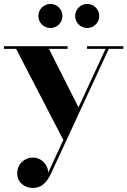

<svg xmlns="http://www.w3.org/2000/svg" viewBox="-20 -695 647 976"><path d="M362 -613.5C362 -580 389.5 -552.5 423.5 -552.5C457 -552.5 484.5 -580 484.5 -613.5C484.5 -647.5 457 -675 423.5 -675C389.5 -675 362 -647.5 362 -613.5ZM175 -613.5C175 -580 202.5 -552.5 236.5 -552.5C270 -552.5 297.5 -580 297.5 -613.5C297.5 -647.5 270 -675 236.5 -675C202.5 -675 175 -647.5 175 -613.5ZM323.5 -446.5V-460H0V-446.5H62L302 16.5L225 182.5C223.5 138 187 106 148 106C103.5 106 67.5 139.5 67.5 185C67.5 235.5 109 260.5 146.5 260.5C193 260.5 218.5 230.5 239 188L533 -446.5H607V-460H422.5V-446.5H516.5L379 -149L229 -446.5Z"/></svg>

Font: Bodoni* 16pt
Style: Bold
Weight: 700
Version: Version 2.3